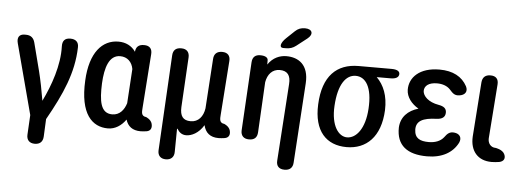

<svg xmlns="http://www.w3.org/2000/svg" viewBox="-60 -997 3847 1417"><g transform="rotate(5 1863.0 -288.5)"><path d="M44 -521 182 0 174 146C172 185 194 208 233 208C271 208 293 188 295 149L301 19C412 -178 484 -340 489 -528C491 -567 468 -588 429 -588H427C387 -588 369 -566 370 -526C375 -386 320 -232 262 -113C252 -176 233 -272 218 -330L165 -536C156 -570 135 -588 99 -588H89C50 -588 33 -563 44 -521Z M564 -290C551 -41 644 48 761 48C814 48 860 18 893 -29C908 20 943 48 1003 48C1017 48 1032 46 1048 44C1077 39 1088 17 1080 -14C1072 -46 1035 -60 1035 -60C997 -64 1001 -95 1003 -124L1032 -526C1035 -566 1015 -588 975 -588H973C935 -588 914 -570 911 -533C882 -575 838 -597 784 -597C664 -597 574 -498 564 -290ZM689 -279C695 -398 724 -491 806 -491C859 -491 894 -456 903 -404L887 -150C872 -100 839 -58 784 -58C696 -58 684 -151 689 -279Z M1270 7 1273 5C1288 31 1309 48 1341 48C1380 48 1433 24 1470 -38C1483 17 1518 48 1581 48C1595 48 1611 46 1626 44C1656 39 1667 17 1659 -14C1651 -46 1614 -60 1614 -60C1576 -64 1580 -95 1582 -124L1611 -526C1614 -565 1593 -588 1553 -588H1552C1514 -588 1492 -568 1490 -530L1466 -162C1457 -101 1422 -58 1365 -58C1307 -58 1285 -91 1288 -156L1309 -526C1311 -565 1290 -588 1251 -588H1248C1210 -588 1189 -569 1187 -530L1148 176C1146 215 1168 238 1207 238C1245 238 1268 216 1268 178Z M1868 -20 1888 -393C1898 -451 1932 -492 1988 -492C2045 -492 2070 -459 2065 -394L2027 176C2024 215 2045 238 2085 238H2087C2125 238 2147 218 2149 180L2187 -410C2196 -550 2116 -598 2028 -598C1980 -598 1928 -578 1892 -524V-556C1892 -576 1871 -588 1835 -588C1798 -588 1777 -569 1775 -530L1746 -24C1744 15 1766 38 1805 38H1807C1845 38 1866 19 1868 -20ZM1998 -656H2018C2047 -656 2070 -663 2093 -681L2170 -741C2215 -776 2202 -815 2147 -815C2117 -815 2095 -807 2073 -786L2014 -730C1974 -692 1967 -656 1998 -656Z M2528 32C2673 32 2778 -65 2787 -264C2791 -373 2758 -449 2705 -502H2808C2845 -502 2867 -514 2869 -537C2871 -560 2849 -572 2809 -572H2565C2403 -572 2301 -475 2292 -264C2283 -65 2378 32 2528 32ZM2413 -264C2422 -424 2478 -498 2550 -498C2624 -498 2675 -424 2665 -264C2656 -115 2592 -40 2525 -40C2463 -40 2404 -115 2413 -264Z M3324 -421C3365 -426 3386 -454 3367 -492C3330 -561 3262 -598 3162 -598C3015 -598 2940 -521 2941 -429C2942 -375 2979 -328 3032 -297C2955 -275 2904 -224 2900 -146C2897 -14 2978 48 3125 48C3235 48 3314 4 3353 -73C3371 -112 3350 -140 3311 -144C3277 -148 3260 -132 3239 -103C3215 -73 3176 -58 3129 -58C3065 -58 3024 -76 3022 -141C3021 -205 3070 -231 3173 -234C3213 -236 3235 -252 3236 -284C3237 -316 3217 -331 3177 -338C3101 -351 3061 -393 3059 -430C3059 -470 3093 -495 3153 -495C3193 -495 3228 -483 3251 -458C3274 -432 3289 -416 3324 -421Z M3478 -530 3449 -127C3443 -19 3502 48 3603 48C3622 48 3641 46 3660 43C3695 36 3706 11 3691 -19C3675 -51 3625 -58 3625 -58C3587 -58 3566 -89 3568 -124L3598 -526C3601 -566 3581 -588 3541 -588H3540C3502 -588 3481 -568 3478 -530Z"/></g></svg>

Font: 寒蝉团圆体 Round
Style: Regular
Weight: 500
Designer: 寒蝉字型
Version: Version 2.700;Glyphs 3.1.1 (3135)